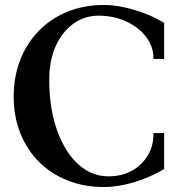

<svg xmlns="http://www.w3.org/2000/svg" viewBox="-20 -736 715 772"><path d="M398 16Q318 16 251.5 -10.5Q185 -37 136.5 -85.5Q88 -134 61.5 -201Q35 -268 35 -347Q35 -428 61.5 -495.5Q88 -563 136.5 -612.5Q185 -662 251.5 -689Q318 -716 397 -716Q436 -716 478 -707Q520 -698 562 -682Q604 -666 640 -644V-499H597Q598 -535 581 -566.5Q564 -598 533.5 -622Q503 -646 463 -659.5Q423 -673 377 -673Q319 -673 274 -640Q229 -607 203.5 -549.5Q178 -492 178 -415Q178 -301 209 -213.5Q240 -126 293.5 -76.5Q347 -27 416 -27Q469 -27 509.5 -49Q550 -71 574 -110.5Q598 -150 597 -201H640V-56Q604 -35 562.5 -18.5Q521 -2 478.5 7Q436 16 398 16Z"/></svg>

Font: Wittgenstein SemiBold
Style: Regular
Weight: 600
Designer: Jörg Drees
Foundry: Jörg Drees
Version: Version 1.500